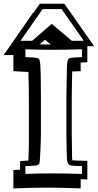

<svg xmlns="http://www.w3.org/2000/svg" viewBox="-65 -953 536 1052"><path d="M152.3 -710Q168 -709.5 183.1 -709.5Q198.2 -709.5 212.4 -709.5L181.6 -735.4Q174.8 -729 167.2 -722.9Q159.7 -716.8 152.3 -710ZM116.7 -883.8H119.1L153.3 -932.6H287.6L450.7 -700.2H413.6V-651.9L414.1 -651.4H413.6V-611.8Q402.3 -611.3 393.3 -611.1Q384.3 -610.8 377 -610.4V-563Q361.3 -562.5 350.1 -562Q338.9 -561.5 330.6 -561.5Q330.6 -557.6 330.3 -552.5Q330.1 -547.4 330.1 -543.5Q329.1 -481.9 328.6 -450.4Q328.1 -418.9 328.1 -414.1V-217.8L329.6 -128.4Q329.6 -109.4 329.8 -98.6Q330.1 -87.9 330.3 -82.5Q330.6 -77.1 331.3 -75.9Q332 -74.7 333 -74.2L332.5 -74.7Q340.3 -72.8 413.6 -71.8V30.3Q397 29.8 377 28.8V79.1Q356.9 78.6 331.8 77.9Q306.6 77.1 280 76.4Q253.4 75.7 226.8 75.4Q200.2 75.2 177.7 75.2Q158.2 75.2 135 75.7Q111.8 76.2 88.9 76.7Q65.9 77.1 44.9 78.1Q23.9 79.1 8.3 79.6V-21.5Q12.2 -21.5 23.7 -22.2Q35.2 -22.9 44.9 -23.9V-70.3Q47.4 -70.3 53.5 -70.8Q59.6 -71.3 66.4 -71.8Q73.2 -72.3 80.1 -72.8Q86.9 -73.2 90.3 -73.2Q91.3 -96.7 92.3 -121.6Q93.3 -146.5 93.3 -165V-369.1Q93.3 -375 93.3 -385.7Q93.3 -396.5 93.3 -409.7Q93.3 -422.9 93 -436.8Q92.8 -450.7 92.8 -462.4Q92.8 -474.1 92.5 -482.4Q92.3 -490.7 92.3 -493.2Q91.8 -518.1 91.3 -531.5Q90.8 -544.9 90.8 -551Q90.8 -557.1 91.3 -557.9Q91.8 -558.6 92.3 -558.6Q88.4 -559.6 8.3 -563V-651.4H-44.9ZM47.4 -729.5H111.3L218.3 -822.3L328.6 -729.5H394L272.5 -903.3H168.5ZM384.3 -683.1Q304.7 -680.2 215.3 -680.2Q135.7 -680.2 74.2 -683.1V-640.1Q127.9 -638.2 135.7 -635.7Q142.1 -634.3 146 -632.1Q149.9 -629.9 152.3 -621.3Q154.8 -612.8 156 -594.7Q157.2 -576.7 158.2 -543Q158.2 -541.5 158.2 -533.2Q158.2 -524.9 158.4 -512.9Q158.7 -501 158.7 -486.8Q158.7 -472.7 158.9 -459.2Q159.2 -445.8 159.2 -434.8Q159.2 -423.8 159.2 -418V-213.9Q159.2 -195.8 158.2 -170.7Q157.2 -145.5 156 -121.8Q154.8 -98.1 153.6 -80.3Q152.3 -62.5 151.4 -59.6Q150.4 -55.2 146.7 -51.8Q143.1 -48.3 132.8 -46.4Q128.9 -45.4 114.3 -44.7Q99.6 -43.9 74.2 -43V0Q135.7 -2.9 214.4 -2.9Q304.7 -2.9 384.3 0V-43Q336.4 -43.9 326.2 -45.9Q318.4 -47.9 313.5 -50.8Q308.6 -53.7 305.7 -61.8Q302.7 -69.8 301.5 -85.4Q300.3 -101.1 300.3 -127.9L298.8 -217.3V-414.1Q298.8 -418.9 299.3 -450.4Q299.8 -481.9 300.8 -543.5Q301.3 -566.4 301.5 -580.3Q301.8 -594.2 302.5 -602.3Q303.2 -610.4 304.2 -614.7Q305.2 -619.1 307.1 -623Q308.6 -627.4 310.3 -630.4Q312 -633.3 319.1 -635Q326.2 -636.7 341.3 -637.9Q356.4 -639.2 384.3 -640.1Z"/></svg>

Font: XB Kayhan Sayeh
Style: Regular
Weight: 700
Designer: Behnam
Foundry: Irmug
Version: Version 7.300 2009